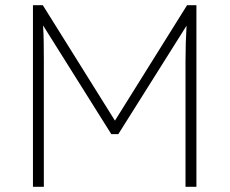

<svg xmlns="http://www.w3.org/2000/svg" viewBox="-20 -720 885 740"><path d="M107 0V-700H145L423 -255L701 -700H737V0H695V-483Q695 -520 696 -554Q697 -588 699 -621L436 -203H409L146 -622Q148 -591 148.5 -557.5Q149 -524 149 -485V0Z"/></svg>

Font: Readex Pro Light
Style: Regular
Weight: 300
Designer: Bonnie Shaver-Troup, Thomas Jockin
Foundry: Lexend
Version: Version 1.200; ttfautohint (v1.8.3)